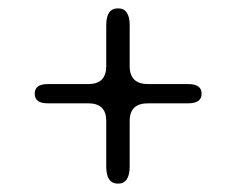

<svg xmlns="http://www.w3.org/2000/svg" viewBox="-20 -444 555 459"><path d="M334 -197Q290 -197 290 -155V-46Q290 -5 262 -5Q234 -5 234 -46V-155Q234 -197 191 -197H94Q63 -197 63 -220Q63 -243 94 -243H191Q234 -243 234 -286V-384Q234 -424 262 -424Q290 -424 290 -384V-286Q290 -243 334 -243H430Q462 -243 462 -220Q462 -197 430 -197Z"/></svg>

Font: Cute Font
Style: Regular
Weight: 400
Designer: TypoDesign Lab.inc.
Foundry: TypoDesign Lab.inc.
Version: Version 1.00